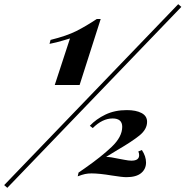

<svg xmlns="http://www.w3.org/2000/svg" viewBox="-133 -844 888 919"><path d="M735 -811 -98 55 -113 42 720 -824ZM248 -437H129L202 -660Q194 -658 166.5 -649.5Q139 -641 104 -634L109 -653Q186 -672 232.5 -695.5Q279 -719 330 -753H349ZM571 -261Q571 -225 534.5 -195.5Q498 -166 429 -126L375 -93Q396 -93 436 -84Q443 -83 463 -79Q483 -75 496 -75Q533 -75 533 -101Q533 -111 529 -119L546 -126Q566 -96 566 -66Q566 -35 542.5 -15.5Q519 4 472 4Q452 4 402 -4Q342 -14 305 -14Q288 -14 274 -11Q260 -8 239 0L243 -18L272 -38Q351 -93 401.5 -141Q452 -189 452 -237Q452 -277 406 -277Q357 -277 311 -231L297 -242Q327 -274 371.5 -295.5Q416 -317 474 -317Q518 -317 544.5 -303Q571 -289 571 -261Z"/></svg>

Font: Playfair Display SC Black
Style: Italic
Weight: 900
Italic angle: -14°
Designer: Claus Eggers Sørensen
Foundry: Claus Eggers Sørensen
Version: Version 1.200; ttfautohint (v1.6)